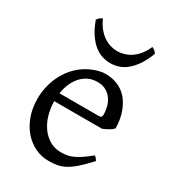

<svg xmlns="http://www.w3.org/2000/svg" viewBox="-172 -782 805 893"><g transform="rotate(30 231.0 -335.5)"><path d="M242.2 -417.5Q216.8 -417.5 195.6 -407.7Q174.3 -397.9 158 -380.1Q141.6 -362.3 130.6 -337.6Q119.6 -313 115.2 -283.2H324.2Q335.4 -283.2 339.1 -286.9Q342.8 -290.5 342.8 -300.8Q342.8 -314 339.1 -333.7Q335.4 -353.5 324.5 -372.3Q313.5 -391.1 293.7 -404.3Q273.9 -417.5 242.2 -417.5ZM422.9 -272Q414.1 -262.2 399.4 -253.9Q384.8 -245.6 369.1 -239.3H112.3Q112.8 -201.2 122.8 -166.7Q132.8 -132.3 151.6 -106.2Q170.4 -80.1 197 -64.5Q223.6 -48.8 256.8 -48.8Q272 -48.8 286.4 -50.8Q300.8 -52.7 317.4 -59.6Q334 -66.4 354.2 -79.6Q374.5 -92.8 401.9 -115.2Q408.2 -111.8 412.8 -105.5Q417.5 -99.1 419.9 -95.2Q387.2 -59.6 362.5 -37.8Q337.9 -16.1 316.2 -4.4Q294.4 7.3 273.2 11Q252 14.6 227.1 14.6Q189.5 14.6 155.5 -1.5Q121.6 -17.6 95.7 -47.1Q69.8 -76.7 54.4 -118.4Q39.1 -160.2 39.1 -211.9Q39.1 -244.6 46.4 -276.4Q53.7 -308.1 67.6 -336.4Q81.5 -364.7 101.6 -388.7Q121.6 -412.6 147 -430.2Q157.7 -437.5 171.1 -444.6Q184.6 -451.7 199.2 -457Q213.9 -462.4 228.3 -465.6Q242.7 -468.8 255.9 -468.8Q287.6 -468.8 312.5 -460Q337.4 -451.2 356 -436.3Q374.5 -421.4 387.2 -401.6Q399.9 -381.8 408 -359.9Q416 -337.9 419.4 -315.2Q422.9 -292.5 422.9 -272ZM407.7 -664.1Q393.1 -624.5 374.8 -597.7Q356.4 -570.8 336.2 -554Q315.9 -537.1 293.9 -529.8Q272 -522.5 250 -522.5Q226.1 -522.5 203.6 -529.8Q181.2 -537.1 160.9 -554Q140.6 -570.8 122.8 -597.7Q105 -624.5 90.3 -664.1Q96.2 -672.9 102.1 -677.5Q107.9 -682.1 116.2 -686Q128.4 -658.2 144.3 -639.2Q160.2 -620.1 177.7 -608.6Q195.3 -597.2 213.6 -592Q231.9 -586.9 248 -586.9Q265.1 -586.9 283.9 -592Q302.7 -597.2 320.6 -608.6Q338.4 -620.1 354.2 -639.2Q370.1 -658.2 381.8 -686Q390.1 -682.1 396 -677.5Q401.9 -672.9 407.7 -664.1Z"/></g></svg>

Font: Noto Serif Devanagari
Style: Regular
Weight: 400
Designer: Monotype Design Team
Foundry: Monotype Imaging Inc.
Version: Version 1.01